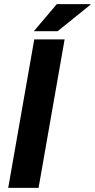

<svg xmlns="http://www.w3.org/2000/svg" viewBox="-20 -916 461 936"><path d="M20 0 147 -724H295L168 0ZM145 -764 257 -896H420L421 -893L261 -764Z"/></svg>

Font: Archivo SemiExpanded
Style: Bold Italic
Weight: 700
Width: 6
Italic angle: -10°
Designer: Hector Gatti
Foundry: Omnibus-Type
Version: Version 2.001